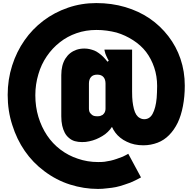

<svg xmlns="http://www.w3.org/2000/svg" viewBox="-20 -1220 1253 1250"><path d="M840 -897V-624Q840 -584 843 -559Q846 -534 852 -510Q864 -465 890 -452Q903 -444 919 -444Q954 -444 973 -478Q994 -516 1000 -582Q1001 -599 1002 -618.5Q1003 -638 1003 -660Q1003 -724 984 -780.5Q965 -837 931 -882Q898 -925 847 -958Q796 -991 739 -1008Q708 -1016 675.5 -1020.5Q643 -1025 608 -1025Q539 -1025 478.5 -1004Q418 -983 370 -945Q321 -907 284.5 -853.5Q248 -800 230 -737Q210 -671 210 -600Q210 -525 230 -459Q250 -393 286 -339Q322 -285 373.5 -246Q425 -207 486 -187Q549 -165 619 -165Q645 -165 661 -167Q677 -169 700 -174Q718 -178 739.5 -185.5Q761 -193 779 -200Q788 -204 797 -209Q802 -211 806.5 -214Q811 -217 815 -219L898 -65Q875 -53 859.5 -45Q844 -37 828.5 -31Q813 -25 791 -18Q759 -7 734.5 -2Q710 3 677 6Q662 8 647.5 9Q633 10 618 10Q526 10 436 -18.5Q346 -47 268 -106Q194 -161 141.5 -237Q89 -313 60 -406Q30 -498 30 -602Q30 -702 59 -793Q88 -884 140 -958Q190 -1030 261.5 -1084.5Q333 -1139 423 -1170Q510 -1200 607 -1200Q707 -1200 795 -1174Q883 -1148 954 -1100Q1024 -1052 1076 -984.5Q1128 -917 1155 -837Q1183 -755 1183 -662Q1183 -592 1171 -529.5Q1159 -467 1137 -421Q1114 -374 1081 -340.5Q1048 -307 1006 -291Q985 -283 961.5 -278.5Q938 -274 913 -274Q853 -274 806 -297Q782 -308 763 -323.5Q744 -339 732 -355Q717 -375 709 -394Q698 -377 681.5 -361Q665 -345 646 -334Q626 -322 605.5 -313.5Q585 -305 561 -300Q549 -297 537.5 -296Q526 -295 514 -295Q489 -295 467.5 -301Q446 -307 429 -322Q412 -336 401.5 -356Q391 -376 385 -402Q379 -429 379 -463V-731Q379 -796 406 -839Q432 -880 478 -896Q502 -904 529 -904Q547 -904 562.5 -900.5Q578 -897 594 -891Q607 -886 623.5 -874Q640 -862 652 -850Q666 -836 680 -818L688 -825Q681 -836 672 -856Q669 -862 666 -870.5Q663 -879 662 -886Q661 -889 660.5 -892Q660 -895 660 -897ZM667 -514V-676Q667 -703 653.5 -718.5Q640 -734 613 -734Q586 -734 572.5 -718.5Q559 -703 559 -676V-514Q559 -493 568 -483Q572 -478 578.5 -472.5Q585 -467 594 -465Q603 -463 613 -463Q626 -463 632.5 -465Q639 -467 648 -472Q651 -474 656.5 -480.5Q662 -487 665 -497Q667 -505 667 -514Z"/></svg>

Font: Boldonse
Style: Regular
Weight: 400
Designer: Universitype Foundry
Foundry: Universitype Foundry
Version: Version 1.000; ttfautohint (v1.8.4.7-5d5b)